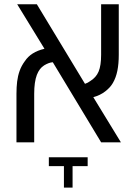

<svg xmlns="http://www.w3.org/2000/svg" viewBox="-20 -650 628 877"><path d="M55.2 0V-221.7Q55.2 -252 58.3 -277.6Q61.5 -303.2 69.6 -326.2Q77.6 -349.1 93.8 -371.1Q107.4 -391.6 129.6 -405.8Q151.9 -419.9 183.1 -427.2L58.6 -630.4H148.4L368.2 -267.1Q375 -269.5 380.9 -272.5Q386.7 -275.4 391.6 -279.3Q418.9 -295.9 430.4 -323.2Q441.9 -350.6 441.9 -399.9V-630.4H522.5V-399.9Q522.5 -358.4 516.1 -326.9Q509.8 -295.4 495.6 -271Q483.9 -250.5 460.9 -232.7Q438 -214.8 406.2 -206.1L532.2 0H441.9L221.2 -365.7Q203.6 -364.7 181.9 -351.6Q160.2 -338.4 148.4 -308.1Q136.2 -275.9 136.2 -221.7V0ZM272 207V108.9H203.1V68.4H380.4V108.9H311.5V207Z"/></svg>

Font: Wonky
Style: Regular
Weight: 400
Designer: Monotype Design Team
Foundry: Monotype Imaging Inc.
Version: Version 3.000